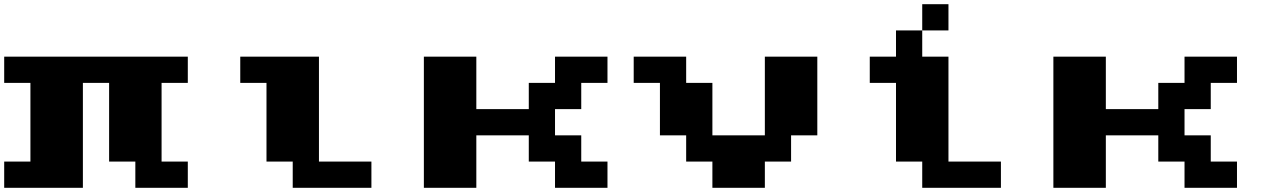

<svg xmlns="http://www.w3.org/2000/svg" viewBox="-20 -1020 6040 915"><path d="M0 -125V-250H125V-625H0V-750H875V-625H750V-250H875V-125H625V-250H500V-625H375V-125Z M1375 -125V-250H1250V-625H1125V-750H1500V-250H1750V-125Z M2000 -125V-750H2250V-500H2500V-625H2625V-750H2875V-625H2750V-500H2625V-375H2750V-250H2875V-125H2625V-250H2500V-375H2250V-125Z M3375 -125V-250H3250V-375H3125V-625H3000V-750H3250V-625H3375V-375H3625V-750H3875V-375H3750V-250H3625V-125Z M4500 -875H4375V-1000H4500ZM4750 -250V-125H4375V-250H4250V-625H4125V-750H4250V-875H4375V-750H4500V-250Z M5000 -125V-750H5250V-500H5500V-625H5625V-750H5875V-625H5750V-500H5625V-375H5750V-250H5875V-125H5625V-250H5500V-375H5250V-125Z"/></svg>

Font: Press Start 2P
Style: Regular
Weight: 400
Designer: CodeMan38
Foundry: CodeMan38
Version: Version 3.000